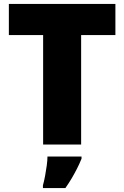

<svg xmlns="http://www.w3.org/2000/svg" viewBox="-20 -734 631 975"><path d="M392 0H199V-556H25V-714H566V-556H392ZM394 72Q383 99 371 122.5Q359 146 345 170Q331 194 312 221H198V207Q204 186 209 159Q214 132 217.5 106Q221 80 221 61H394Z"/></svg>

Font: Noto Sans Devanagari Black
Style: Regular
Weight: 900
Version: Version 2.003